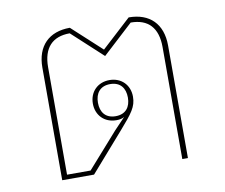

<svg xmlns="http://www.w3.org/2000/svg" viewBox="-65 -627 827 707"><g transform="rotate(-10 348.0 -274.0)"><path d="M113 0H232L358 -144C405 -198 423 -220 423 -258C423 -302 392 -333 348 -333C304 -333 273 -302 273 -258C273 -214 304 -183 348 -183C361 -183 370 -185 378 -190L337 -147L222 -17H134V-419C134 -491 169 -528 234 -528L348 -423L462 -528C527 -528 562 -491 562 -419V0H583V-421C583 -502 536 -548 458 -548L348 -447L238 -548C160 -548 113 -502 113 -421ZM348 -198C310 -198 292 -223 292 -258C292 -293 310 -318 348 -318C386 -318 404 -293 404 -258C404 -223 386 -198 348 -198Z"/></g></svg>

Font: IBM Plex Thai Looped Thin
Style: Regular
Weight: 100
Designer: Mike Abbink, Paul van der Laan, Pieter van Rosmalen, Ben Mitchell, Mark Frömberg
Foundry: Bold Monday
Version: Version 1.0